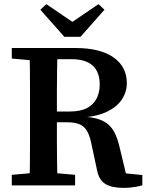

<svg xmlns="http://www.w3.org/2000/svg" viewBox="-20 -896 720 928"><path d="M37 0V-51L174 -63H207L343 -51V0ZM122 0Q124 -51 124.5 -102Q125 -153 125 -205Q125 -257 125 -309V-355Q125 -406 125 -458Q125 -510 124.5 -561.5Q124 -613 122 -664H258Q257 -613 256 -561Q255 -509 255 -456.5Q255 -404 255 -348V-316Q255 -261 255 -208Q255 -155 256 -103.5Q257 -52 258 0ZM576 12Q520 12 489 -7Q458 -26 449 -74L420 -209Q412 -246 398 -267Q384 -288 361.5 -296.5Q339 -305 304 -305H192V-357H317Q369 -357 401 -374Q433 -391 447.5 -421Q462 -451 462 -487Q462 -548 428 -579Q394 -610 324 -610H196V-664H344Q463 -664 528 -619Q593 -574 593 -494Q593 -452 569.5 -416Q546 -380 498 -356.5Q450 -333 375 -328V-332Q419 -331 450 -322Q481 -313 501.5 -296Q522 -279 535 -252.5Q548 -226 557 -189L596 -26L539 -63L668 -50V0Q653 4 639 6.5Q625 9 610 10.5Q595 12 576 12ZM37 -613V-664H185V-601H171ZM204 -876 373 -761H287L456 -876L485 -849L369 -718H291L175 -849Z"/></svg>

Font: Source Serif 4 18pt SemiBold
Style: Regular
Weight: 600
Designer: Frank Grießhammer
Foundry: Adobe Systems Incorporated
Version: Version 4.004;hotconv 1.0.116;makeotfexe 2.5.65601